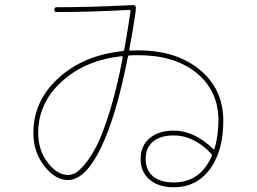

<svg xmlns="http://www.w3.org/2000/svg" viewBox="-20 -749 1040 778"><path d="M837.9 -116.2Q839.8 -122.1 836.9 -125Q766.6 -200.2 684.6 -200.2Q629.9 -200.2 600.1 -175.3Q570.3 -150.4 570.3 -105Q570.3 -59.6 600.1 -34.7Q629.9 -9.8 684.6 -9.8Q791 -9.8 837.9 -116.2ZM254.9 -40Q267.6 -40 282.2 -46.4Q296.9 -52.7 322.3 -82Q347.7 -111.3 372.1 -159.2Q396.5 -207 425.3 -299.8Q454.1 -392.6 477.5 -516.6Q477.5 -520.5 473.6 -521.5Q324.2 -504.9 229.5 -418Q134.8 -331.1 134.8 -210Q134.8 -140.6 173.3 -90.3Q211.9 -40 254.9 -40ZM477.5 -542Q480.5 -542 483.4 -546.9Q499 -633.8 508.8 -703.1Q508.8 -709 504.9 -709Q345.7 -700.2 209 -700.2Q200.2 -700.2 200.2 -710Q200.2 -719.7 209 -719.7Q351.6 -719.7 519.5 -728.5Q529.3 -728.5 530.3 -719.7Q530.3 -706.1 529.3 -699.2Q515.6 -607.4 503.9 -548.8Q503.9 -543.9 507.8 -543.9Q518.6 -544.9 540 -544.9Q694.3 -544.9 789.6 -466.3Q884.8 -387.7 884.8 -259.8Q884.8 -136.7 830.6 -63.5Q776.4 9.8 684.6 9.8Q623 9.8 586.4 -21Q549.8 -51.8 549.8 -105Q549.8 -158.2 586.4 -189Q623 -219.7 684.6 -219.7Q767.6 -219.7 844.7 -144.5Q847.7 -141.6 849.6 -147.5Q864.3 -196.3 865.2 -259.8Q865.2 -380.9 776.9 -453.1Q688.5 -525.4 540 -525.4Q515.6 -525.4 503.9 -524.4Q500 -524.4 498 -517.6Q451.2 -277.3 388.2 -148.4Q325.2 -19.5 254.9 -19.5Q204.1 -19.5 159.7 -76.2Q115.2 -132.8 115.2 -210Q115.2 -339.8 216.8 -432.6Q318.4 -525.4 477.5 -542Z"/></svg>

Font: Rounded-X Mgen+ 2m thin
Style: Regular
Weight: 100
Designer: [Source Han Sans]
Ryoko NISHIZUKA  (kana & ideographs); Paul D. Hunt (Latin, Greek & Cyrillic); Wenlong ZHANG  (bopomofo
Version: Version 1.059.20150602